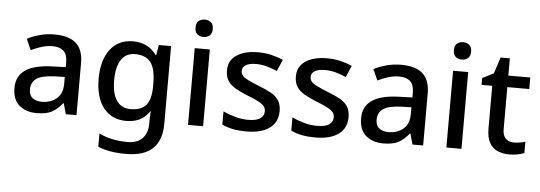

<svg xmlns="http://www.w3.org/2000/svg" viewBox="-58 -923 3778 1343"><g transform="rotate(5 1831.5 -252.0)"><path d="M292 -549Q393 -549 443.5 -504.5Q494 -460 494 -365V0H419L398 -75H394Q359 -31 320.5 -10.5Q282 10 214 10Q141 10 93 -29.5Q45 -69 45 -153Q45 -235 107 -278Q169 -321 298 -325L390 -328V-358Q390 -417 363 -441.5Q336 -466 287 -466Q246 -466 208 -454Q170 -442 135 -425L101 -502Q139 -522 188.5 -535.5Q238 -549 292 -549ZM317 -257Q225 -253 189.5 -226.5Q154 -200 154 -152Q154 -110 179 -91Q204 -72 244 -72Q306 -72 347.5 -107Q389 -142 389 -212V-259Z M843 -549Q950 -549 1008 -468H1013L1025 -539H1111V7Q1111 122 1049.5 181Q988 240 862 240Q803 240 754.5 232Q706 224 665 207V114Q751 156 868 156Q934 156 970 118.5Q1006 81 1006 13V-5Q1006 -18 1007 -39Q1008 -60 1009 -71H1005Q978 -29 937 -9.5Q896 10 843 10Q741 10 683.5 -63.5Q626 -137 626 -268Q626 -398 683.5 -473.5Q741 -549 843 -549ZM865 -461Q802 -461 768.5 -411Q735 -361 735 -267Q735 -173 768.5 -124Q802 -75 867 -75Q941 -75 975.5 -115.5Q1010 -156 1010 -248V-268Q1010 -371 975 -416Q940 -461 865 -461Z M1331 -744Q1355 -744 1373 -730Q1391 -716 1391 -683Q1391 -651 1373 -636.5Q1355 -622 1331 -622Q1305 -622 1287.5 -636.5Q1270 -651 1270 -683Q1270 -716 1287.5 -730Q1305 -744 1331 -744ZM1383 -539V0H1277V-539Z M1907 -152Q1907 -73 1849 -31.5Q1791 10 1688 10Q1631 10 1590.5 1.5Q1550 -7 1516 -23V-116Q1551 -99 1598.5 -85.5Q1646 -72 1691 -72Q1751 -72 1777.5 -91Q1804 -110 1804 -142Q1804 -160 1794 -174.5Q1784 -189 1756.5 -204.5Q1729 -220 1676 -240Q1624 -261 1588.5 -281.5Q1553 -302 1534 -330.5Q1515 -359 1515 -404Q1515 -474 1571.5 -511.5Q1628 -549 1721 -549Q1770 -549 1813.5 -539Q1857 -529 1898 -511L1863 -430Q1828 -445 1791 -455.5Q1754 -466 1716 -466Q1668 -466 1643 -451Q1618 -436 1618 -409Q1618 -390 1630 -376Q1642 -362 1670.5 -348Q1699 -334 1749 -314Q1799 -295 1834.5 -275Q1870 -255 1888.5 -226Q1907 -197 1907 -152Z M2391 -152Q2391 -73 2333 -31.5Q2275 10 2172 10Q2115 10 2074.5 1.5Q2034 -7 2000 -23V-116Q2035 -99 2082.5 -85.5Q2130 -72 2175 -72Q2235 -72 2261.5 -91Q2288 -110 2288 -142Q2288 -160 2278 -174.5Q2268 -189 2240.5 -204.5Q2213 -220 2160 -240Q2108 -261 2072.5 -281.5Q2037 -302 2018 -330.5Q1999 -359 1999 -404Q1999 -474 2055.5 -511.5Q2112 -549 2205 -549Q2254 -549 2297.5 -539Q2341 -529 2382 -511L2347 -430Q2312 -445 2275 -455.5Q2238 -466 2200 -466Q2152 -466 2127 -451Q2102 -436 2102 -409Q2102 -390 2114 -376Q2126 -362 2154.5 -348Q2183 -334 2233 -314Q2283 -295 2318.5 -275Q2354 -255 2372.5 -226Q2391 -197 2391 -152Z M2726 -549Q2827 -549 2877.5 -504.5Q2928 -460 2928 -365V0H2853L2832 -75H2828Q2793 -31 2754.5 -10.5Q2716 10 2648 10Q2575 10 2527 -29.5Q2479 -69 2479 -153Q2479 -235 2541 -278Q2603 -321 2732 -325L2824 -328V-358Q2824 -417 2797 -441.5Q2770 -466 2721 -466Q2680 -466 2642 -454Q2604 -442 2569 -425L2535 -502Q2573 -522 2622.5 -535.5Q2672 -549 2726 -549ZM2751 -257Q2659 -253 2623.5 -226.5Q2588 -200 2588 -152Q2588 -110 2613 -91Q2638 -72 2678 -72Q2740 -72 2781.5 -107Q2823 -142 2823 -212V-259Z M3145 -744Q3169 -744 3187 -730Q3205 -716 3205 -683Q3205 -651 3187 -636.5Q3169 -622 3145 -622Q3119 -622 3101.5 -636.5Q3084 -651 3084 -683Q3084 -716 3101.5 -730Q3119 -744 3145 -744ZM3197 -539V0H3091V-539Z M3557 -76Q3578 -76 3600 -79.5Q3622 -83 3638 -89V-9Q3620 -1 3591.5 4.5Q3563 10 3534 10Q3490 10 3453 -5Q3416 -20 3394.5 -57Q3373 -94 3373 -160V-458H3298V-506L3377 -546L3414 -660H3479V-539H3633V-458H3479V-162Q3479 -118 3500.5 -97Q3522 -76 3557 -76Z"/></g></svg>

Font: Noto Sans Sinhala UI Medium
Style: Regular
Weight: 500
Designer: Jelle Bosma - Monotype Design Team
Foundry: Monotype Imaging Inc.
Version: Version 2.006; ttfautohint (v1.8.4.7-5d5b)